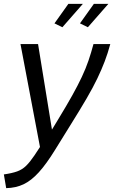

<svg xmlns="http://www.w3.org/2000/svg" viewBox="-55 -750 591 994"><path d="M-35 153Q7 147 33.5 137.5Q60 128 80 108.5Q100 89 123 55L152 11L51 -522H142L214 -79L248 -135Q290 -204 319 -256Q348 -308 368.5 -351.5Q389 -395 403 -436Q417 -477 429 -522H516Q503 -474 487 -432Q471 -390 449 -344Q427 -298 393.5 -240.5Q360 -183 310 -103L230 26Q185 99 146 142Q107 185 67 204Q27 223 -23 224ZM268 -609 227 -629 299 -730H374ZM400 -609 359 -629 431 -730H506Z"/></svg>

Font: Raleway Medium
Style: Italic
Weight: 500
Italic angle: -12°
Designer: Matt McInerney, Pablo Impallari, Rodrigo Fuenzalida
Foundry: Matt McInerney, Pablo Impallari, Rodrigo Fuenzalida
Version: Version 4.026